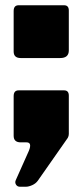

<svg xmlns="http://www.w3.org/2000/svg" viewBox="-20 -542 319 731"><path d="M56 169Q46 169 41 161Q36 153 40 144L90 32Q103 0 81 0H59Q32 0 32 -25V-176Q32 -198 51 -198H224Q242 -198 242 -178V-32Q242 -24 238 -17L124 146Q116 157 102.5 163Q89 169 78 169H56ZM59 -321Q32 -321 32 -346V-500Q32 -522 51 -522H224Q242 -522 242 -502V-350Q242 -321 209 -321H59Z"/></svg>

Font: Libre Franklin Black
Style: Regular
Weight: 900
Designer: Pablo Impallari, Rodrigo Fuenzalida, Nhung Nguyen
Foundry: Impallari Type
Version: Version 3.000